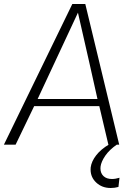

<svg xmlns="http://www.w3.org/2000/svg" viewBox="-30 -731 699 970"><path d="M529.3 218.8Q485.8 218.8 456.8 191.9Q427.7 165 427.7 126Q427.7 118.7 428.2 114.7Q432.1 84.5 455.6 54Q479 23.4 522.5 -2.4L562.5 -2Q522.5 25.4 501.7 55.9Q481 86.4 478 110.8Q477.5 113.8 477.5 120.1Q477.5 144 492.9 158.7Q508.3 173.3 535.6 173.3Q553.2 173.3 573.7 167L568.4 213.4Q549.8 218.8 529.3 218.8ZM160.2 -231H462.4Q430.2 -377 363.8 -667Q228 -376 160.2 -231ZM-10.3 0 335.4 -710.9H400.9L572.3 0H517.6L471.7 -194.8H142.6L48.8 0Z"/></svg>

Font: Muli
Style: ExtraLightItalic
Weight: 200
Italic angle: -7°
Designer: Vernon Adams
Foundry: newtypography
Version: Version 2.0; ttfautohint (v1.00rc1.2-2d82) -l 8 -r 50 -G 200